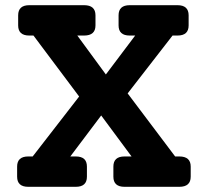

<svg xmlns="http://www.w3.org/2000/svg" viewBox="-20 -720 800 740"><path d="M671 -117Q715 -117 715 -78V-39Q715 0 671 0H460Q417 0 417 -39V-78Q417 -117 460 -117H487L370 -275L251 -117H272Q315 -117 315 -78V-39Q315 0 272 0H89Q46 0 46 -39V-78Q46 -117 89 -117H106L285 -348L109 -583H93Q50 -583 50 -622V-661Q50 -700 93 -700H304Q348 -700 348 -661V-622Q348 -583 304 -583H278L388 -433L501 -583H480Q437 -583 437 -622V-661Q437 -700 480 -700H664Q707 -700 707 -661V-622Q707 -583 664 -583H645L472 -360L655 -117Z"/></svg>

Font: Solway
Style: Bold
Weight: 700
Designer: Mariya V. Pigoulevskaya
Foundry: The Northern Block Ltd.
Version: Version 1.000;hotconv 1.0.109;makeotfexe 2.5.65596